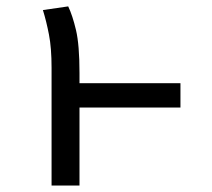

<svg xmlns="http://www.w3.org/2000/svg" viewBox="-20 -572 655 592"><path d="M190.3 -552.3Q203.6 -524.6 214.4 -479Q225.1 -433.3 225.1 -347.2V-315.4H536.4V-240.5H225.1V0H139V-363.1Q139 -424.1 131 -465.1Q123.1 -506.2 112.3 -541Z"/></svg>

Font: FiraCode Nerd Font
Style: Regular
Weight: 400
Designer: Carrois Corporate, Edenspiekermann AG, Nikita Prokopov
Foundry: Carrois Corporate, Edenspiekermann AG, Nikita Prokopov
Version: Version 6.002;Nerd Fonts 2.1.0